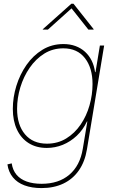

<svg xmlns="http://www.w3.org/2000/svg" viewBox="-20 -775 609 1009"><path d="M198.2 213.4Q147 213.4 108.9 199.2Q70.8 185.1 47.9 157.2Q24.9 129.4 19 88.9L41.5 83.5Q46.9 119.6 66.9 143.3Q86.9 167 120.4 179Q153.8 190.9 198.7 190.9Q288.1 190.9 344.2 143.3Q400.4 95.7 415 7.3L439 -136.7H437Q416.5 -92.8 383.3 -61.5Q350.1 -30.3 309.8 -13.9Q269.5 2.4 226.1 2.4Q170.9 2.4 130.9 -22.7Q90.8 -47.9 69.1 -94Q47.4 -140.1 47.4 -202.6Q47.4 -263.2 65.9 -323.5Q84.5 -383.8 119.1 -433.6Q153.8 -483.4 202.9 -513.4Q252 -543.5 313.5 -543.5Q348.1 -543.5 376.7 -533Q405.3 -522.5 426.8 -502.9Q448.2 -483.4 461.7 -456.3Q475.1 -429.2 479.5 -396H481.9L504.9 -535.6H527.3L437 9.3Q426.3 74.7 394.5 120.4Q362.8 166 313 189.7Q263.2 213.4 198.2 213.4ZM226.6 -20Q283.7 -20 328.1 -47.4Q372.6 -74.7 403.6 -120.1Q434.6 -165.5 450.4 -221.2Q466.3 -276.9 466.3 -333.5Q466.3 -418 426.3 -469.5Q386.2 -521 313 -521Q257.3 -521 212.6 -493.2Q168 -465.3 136 -418.9Q104 -372.6 86.9 -316.2Q69.8 -259.8 69.8 -203.1Q69.8 -118.7 111.3 -69.3Q152.8 -20 226.6 -20ZM231.9 -619.6H204.6L205.1 -621.6L355 -755.4H366.2L472.2 -621.6L471.7 -619.6H444.3L356 -731Z"/></svg>

Font: Inter 20pt Thin
Style: Italic
Weight: 250
Italic angle: -9.3988°
Version: Version 4.001;git-66647c0bb